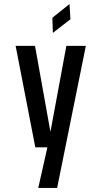

<svg xmlns="http://www.w3.org/2000/svg" viewBox="-20 -726 490 946"><path d="M168.5 200 213.5 0H154L57 -500H152.5L228.5 -76.5L307 -500H403L261.5 200ZM240.5 -564 238 -638.5 322.5 -706 327 -631Z"/></svg>

Font: Trispace Condensed
Style: Regular
Weight: 400
Width: 3
Designer: Tyler Finck
Foundry: Etcetera Type Company
Version: Version 1.210; ttfautohint (v1.8.3)